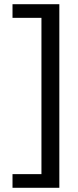

<svg xmlns="http://www.w3.org/2000/svg" viewBox="-20 -744 370 907"><path d="M39.1 143.1V78.6H175.8V-659.7H39.1V-724.1H260.3V143.1Z"/></svg>

Font: Oxygen
Style: Normal
Weight: 400
Designer: Vernon Adams
Foundry: Vernon Adams
Version: Version Release 0.2.2 webfont; ttfautohint (v0.8.52-bc40) -l